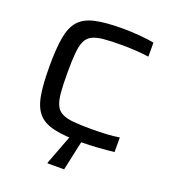

<svg xmlns="http://www.w3.org/2000/svg" viewBox="-157 -811 992 1116"><g transform="rotate(20 339.5 -253.0)"><path d="M411 8Q305 8 240 -6.5Q175 -21 141.5 -59Q108 -97 96 -166Q84 -235 84 -344Q84 -453 96 -522Q108 -591 141.5 -629Q175 -667 240 -681.5Q305 -696 411 -696Q459 -696 513.5 -691.5Q568 -687 605 -680V-593Q564 -599 518 -601.5Q472 -604 441 -604Q373 -604 328 -600Q283 -596 256 -582.5Q229 -569 216 -540.5Q203 -512 199 -464.5Q195 -417 195 -344Q195 -271 199 -223.5Q203 -176 216 -147.5Q229 -119 256 -105.5Q283 -92 328 -88Q373 -84 441 -84Q482 -84 529 -86.5Q576 -89 610 -95V-5Q570 0 514 4Q458 8 411 8ZM266 190V185L343 -18H413V-13L369 190Z"/></g></svg>

Font: Saira Expanded Medium
Style: Regular
Weight: 500
Width: 7
Designer: Hector Gatti with collaboration of the Omnibus-Type team
Foundry: Omnibus-Type
Version: Version 1.100; ttfautohint (v1.8.3)